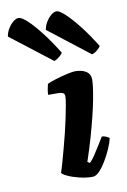

<svg xmlns="http://www.w3.org/2000/svg" viewBox="-188 -844 592 897"><g transform="rotate(-10 108.5 -395.5)"><path d="M178 0Q146 0 114 -8Q82 -16 60 -26.5Q38 -37 35 -44Q41 -61 49 -89.5Q57 -118 66.5 -153Q76 -188 85 -224.5Q94 -261 101 -295Q108 -329 112.5 -354.5Q117 -380 117 -393Q117 -405 108.5 -409Q100 -413 86 -413H39Q39 -427 42 -441.5Q45 -456 47 -464Q61 -471 88.5 -479.5Q116 -488 143 -494Q170 -500 182 -500Q214 -500 234 -487Q254 -474 254 -448Q254 -435 251 -411Q248 -387 241.5 -353Q235 -319 224.5 -276.5Q214 -234 199.5 -183Q185 -132 165 -73L176 -66Q187 -76 200.5 -96Q214 -116 228 -139Q242 -162 252 -178Q262 -178 273.5 -173Q285 -168 287 -163Q282 -142 270 -114.5Q258 -87 242 -60.5Q226 -34 209.5 -17Q193 0 178 0ZM274 -564 81 -714Q84 -733 94.5 -750.5Q105 -768 119 -779.5Q133 -791 145 -791Q158 -791 185 -766Q212 -741 246.5 -697Q281 -653 316 -596Q312 -589 300 -578.5Q288 -568 274 -564ZM95 -564 -99 -714Q-96 -734 -85 -751.5Q-74 -769 -60.5 -780Q-47 -791 -35 -791Q-21 -791 6 -766Q33 -741 67 -697Q101 -653 136 -596Q132 -589 120.5 -579Q109 -569 95 -564Z"/></g></svg>

Font: Texturina 12pt Black
Style: Italic
Weight: 900
Italic angle: -11°
Designer: Guillermo Torres Carreño
Foundry: Omnibus-Type
Version: Version 1.002